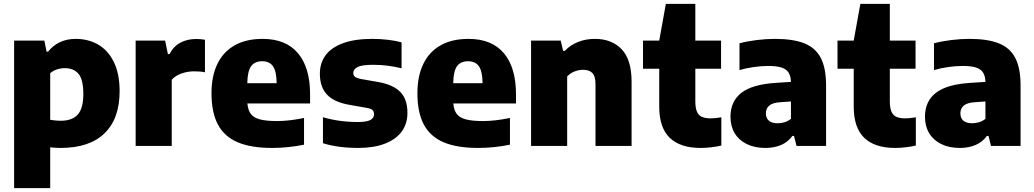

<svg xmlns="http://www.w3.org/2000/svg" viewBox="-20 -760 5386 1000"><path d="M53.5 -548.5H211L222.5 -491H230.5Q254.5 -522 291 -539.8Q327.5 -557.5 374.5 -557.5Q438.5 -557.5 490 -528.5Q541.5 -499.5 572.2 -438.5Q603 -377.5 603 -285Q603 -142 524.5 -65.8Q446 10.5 296 10.5Q274.5 10.5 241.5 7.5V220H53.5ZM414 -270.5Q414 -345 389.2 -375Q364.5 -405 317.5 -405Q296 -405 275.8 -398.2Q255.5 -391.5 241.5 -378.5V-136Q271.5 -131 295.5 -131Q356.5 -131 385.2 -163.5Q414 -196 414 -270.5Z M686.5 -548.5H840L854.5 -478.5H863Q883.5 -518.5 919.5 -537.8Q955.5 -557 1003 -557Q1023.5 -557 1047.5 -553V-383.5Q1025.5 -388.5 991 -388.5Q956.5 -388.5 924.2 -376.8Q892 -365 874.5 -344.5V0H686.5Z M1595 -221H1268.5Q1271.5 -186.5 1286.2 -166.8Q1301 -147 1333.8 -138.2Q1366.5 -129.5 1424.5 -129.5Q1484.5 -129.5 1563.5 -145.5V-6.5Q1481 10.5 1397.5 10.5Q1287 10.5 1217.5 -19.2Q1148 -49 1114.8 -111.8Q1081.5 -174.5 1081.5 -274.5Q1081.5 -363.5 1112.2 -427Q1143 -490.5 1202.5 -524Q1262 -557.5 1347.5 -557.5Q1469 -557.5 1532 -482.8Q1595 -408 1595 -268.5ZM1268 -326.5H1421Q1420 -389 1401.8 -415Q1383.5 -441 1345.5 -441Q1306.5 -441 1287.8 -415Q1269 -389 1268 -326.5Z M1662 -14V-149.5Q1702 -137.5 1748.5 -131Q1795 -124.5 1842.5 -124.5Q1889 -124.5 1908.5 -134.8Q1928 -145 1928 -165Q1928 -179.5 1919.8 -187Q1911.5 -194.5 1891 -198L1797 -214.5Q1719 -228.5 1682.5 -268Q1646 -307.5 1646 -376Q1646 -432 1676 -472.5Q1706 -513 1767.2 -535.2Q1828.5 -557.5 1919 -557.5Q1960 -557.5 2000.2 -552.8Q2040.5 -548 2071.5 -539.5V-404Q2040 -412.5 2001.8 -417.5Q1963.5 -422.5 1924.5 -422.5Q1865.5 -422.5 1842.8 -411Q1820 -399.5 1820 -380Q1820 -367.5 1828.5 -360.2Q1837 -353 1857.5 -349L1951.5 -332.5Q2027 -319 2064.5 -281.5Q2102 -244 2102 -171.5Q2102 -115 2071.8 -74.2Q2041.5 -33.5 1984 -11.5Q1926.5 10.5 1846 10.5Q1741.5 10.5 1662 -14Z M2667.5 -221H2341Q2344 -186.5 2358.8 -166.8Q2373.5 -147 2406.2 -138.2Q2439 -129.5 2497 -129.5Q2557 -129.5 2636 -145.5V-6.5Q2553.5 10.5 2470 10.5Q2359.5 10.5 2290 -19.2Q2220.5 -49 2187.2 -111.8Q2154 -174.5 2154 -274.5Q2154 -363.5 2184.8 -427Q2215.5 -490.5 2275 -524Q2334.5 -557.5 2420 -557.5Q2541.5 -557.5 2604.5 -482.8Q2667.5 -408 2667.5 -268.5ZM2340.5 -326.5H2493.5Q2492.5 -389 2474.2 -415Q2456 -441 2418 -441Q2379 -441 2360.2 -415Q2341.5 -389 2340.5 -326.5Z M2746 -548.5H2900.5L2913 -495H2921.5Q2950.5 -525.5 2990.8 -541.5Q3031 -557.5 3078.5 -557.5Q3166.5 -557.5 3218 -503.2Q3269.5 -449 3269.5 -334.5V0H3081.5V-322.5Q3081.5 -363 3065.2 -379.8Q3049 -396.5 3017 -396.5Q2993.5 -396.5 2971 -387.2Q2948.5 -378 2934 -361.5V0H2746Z M3737 -149V-2Q3714.5 3.5 3685.2 7Q3656 10.5 3629.5 10.5Q3523 10.5 3468.2 -42.2Q3413.5 -95 3413.5 -204.5V-402H3329V-548.5H3413.5L3448 -740H3601.5V-548.5H3735.5V-402H3601.5V-233.5Q3601.5 -199 3609.5 -179.5Q3617.5 -160 3634.8 -151.8Q3652 -143.5 3682.5 -143.5Q3703 -143.5 3737 -149Z M4282.5 -314V0H4128.5L4115.5 -52H4107Q4084 -20 4048 -4.8Q4012 10.5 3966.5 10.5Q3910 10.5 3868.8 -10Q3827.5 -30.5 3806 -67Q3784.5 -103.5 3784.5 -151.5Q3784.5 -232.5 3841.8 -276.8Q3899 -321 4022.5 -328.5L4099.5 -333.5Q4098.5 -364.5 4086.8 -382.5Q4075 -400.5 4049.8 -408.5Q4024.5 -416.5 3980.5 -416.5Q3947 -416.5 3906.8 -411Q3866.5 -405.5 3831.5 -395V-534.5Q3872.5 -545.5 3921.8 -551.5Q3971 -557.5 4015.5 -557.5Q4111.5 -557.5 4169.5 -534.2Q4227.5 -511 4255 -458Q4282.5 -405 4282.5 -314ZM4099.5 -141V-231.5L4042.5 -227.5Q4004.5 -225 3986.8 -210.2Q3969 -195.5 3969 -169.5Q3969 -144.5 3984.8 -131.2Q4000.5 -118 4030 -118Q4048.5 -118 4066.5 -123.5Q4084.5 -129 4099.5 -141Z M4750 -149V-2Q4727.5 3.5 4698.2 7Q4669 10.5 4642.5 10.5Q4536 10.5 4481.2 -42.2Q4426.5 -95 4426.5 -204.5V-402H4342V-548.5H4426.5L4461 -740H4614.5V-548.5H4748.5V-402H4614.5V-233.5Q4614.5 -199 4622.5 -179.5Q4630.5 -160 4647.8 -151.8Q4665 -143.5 4695.5 -143.5Q4716 -143.5 4750 -149Z M5295.5 -314V0H5141.5L5128.5 -52H5120Q5097 -20 5061 -4.8Q5025 10.5 4979.5 10.5Q4923 10.5 4881.8 -10Q4840.5 -30.5 4819 -67Q4797.5 -103.5 4797.5 -151.5Q4797.5 -232.5 4854.8 -276.8Q4912 -321 5035.5 -328.5L5112.5 -333.5Q5111.5 -364.5 5099.8 -382.5Q5088 -400.5 5062.8 -408.5Q5037.5 -416.5 4993.5 -416.5Q4960 -416.5 4919.8 -411Q4879.5 -405.5 4844.5 -395V-534.5Q4885.5 -545.5 4934.8 -551.5Q4984 -557.5 5028.5 -557.5Q5124.5 -557.5 5182.5 -534.2Q5240.5 -511 5268 -458Q5295.5 -405 5295.5 -314ZM5112.5 -141V-231.5L5055.5 -227.5Q5017.5 -225 4999.8 -210.2Q4982 -195.5 4982 -169.5Q4982 -144.5 4997.8 -131.2Q5013.5 -118 5043 -118Q5061.5 -118 5079.5 -123.5Q5097.5 -129 5112.5 -141Z"/></svg>

Font: Encode Sans ExtraBold
Style: Regular
Weight: 800
Designer: Multiple Designers
Foundry: Impallari Type
Version: Version 2.000